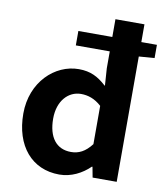

<svg xmlns="http://www.w3.org/2000/svg" viewBox="-89 -871 822 958"><g transform="rotate(10 322.0 -392.0)"><path d="M47 -255C47 -91 137 14 276 14C336 14 390 -14 430 -53H433L443 0H565V-635L644 -641V-708H565V-798H418V-708H246V-635H418V-549L424 -461C422 -463 420 -465 418 -466C380 -500 342 -521 282 -521C161 -521 47 -415 47 -255ZM198 -256C198 -347 251 -401 314 -401C349 -401 384 -390 418 -359V-165C386 -123 353 -107 314 -107C240 -107 198 -161 198 -256Z"/></g></svg>

Font: Noto Sans KR Bold
Style: Regular
Weight: 700
Designer: Ryoko NISHIZUKA  (kana & ideographs); Paul D. Hunt (Latin, Greek & Cyrillic); Wenlong ZHANG  (bopomofo); Sandoll Communi
Foundry: Adobe Systems Incorporated
Version: Version 1.004;PS 1.004;hotconv 1.0.82;makeotf.lib2.5.63406